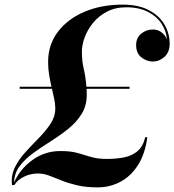

<svg xmlns="http://www.w3.org/2000/svg" viewBox="-20 -780 754 830"><path d="M188 -512.5Q188 -587.5 230.8 -643.2Q273.5 -699 346.2 -729.5Q419 -760 509.5 -760Q579 -760 624.2 -735.8Q669.5 -711.5 691.5 -673Q713.5 -634.5 713.5 -591Q713.5 -554.5 691 -534.2Q668.5 -514 640.5 -514Q614.5 -514 591.5 -531.8Q568.5 -549.5 568.5 -585Q568.5 -617 590.8 -634.8Q613 -652.5 640.5 -652.5Q664.5 -652.5 681.2 -638Q698 -623.5 701.5 -607.5Q700 -643.5 679.5 -675.8Q659 -708 620.5 -728.2Q582 -748.5 526.5 -748.5Q478.5 -748.5 442.2 -729.5Q406 -710.5 382 -680.8Q358 -651 346 -618.2Q334 -585.5 334 -557.5Q334 -515 342 -482.5Q350 -450 353.5 -405H540V-396H354.5Q355 -383 355 -370Q355 -322.5 332.5 -286.8Q310 -251 274.8 -222.8Q239.5 -194.5 199.8 -169.5Q160 -144.5 124.2 -118.8Q88.5 -93 65.2 -62.2Q42 -31.5 41 8.5Q67 -50 120.5 -88.5Q174 -127 240.5 -127Q278 -127 302 -121.8Q326 -116.5 345.5 -109.8Q365 -103 387.5 -98Q410 -93 443.5 -93Q482 -93 515.8 -99.5Q549.5 -106 573.8 -126Q598 -146 608 -187H617Q607 -113.5 575.8 -65.2Q544.5 -17 499.2 6.5Q454 30 402.5 30Q351 30 313 21Q275 12 245.8 0Q216.5 -12 192.2 -21Q168 -30 144.5 -30Q112 -30 83.8 -16.2Q55.5 -2.5 42 20H32Q27 -21.5 44.5 -56.8Q62 -92 90.5 -123Q119 -154 148.5 -184Q178 -214 198.5 -245Q219 -276 219 -311Q219 -331 214.5 -352Q210 -373 204.5 -396H65V-405H202.5Q197 -429 192.5 -455.5Q188 -482 188 -512.5Z"/></svg>

Font: Bodoni* 24pt Medium
Style: Italic
Weight: 500
Italic angle: -13°
Version: Version 2.3